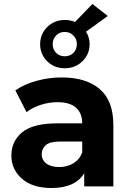

<svg xmlns="http://www.w3.org/2000/svg" viewBox="-20 -934 657 962"><path d="M402 0V-66Q357 8 238 8Q143 8 90 -38.5Q37 -85 37 -155Q37 -226 91 -271Q145 -316 268 -316H392Q392 -366 361.5 -394Q331 -422 268 -422Q225 -422 183.5 -408.5Q142 -395 113 -372L57 -481Q101 -512 163 -529Q225 -546 289 -546Q412 -546 480 -487.5Q548 -429 548 -307V0ZM392 -170V-225H285Q230 -225 209.5 -207Q189 -189 189 -162Q189 -132 212.5 -114.5Q236 -97 277 -97Q316 -97 347 -115.5Q378 -134 392 -170ZM304 -592Q252 -592 216.5 -627Q181 -662 181 -713Q181 -746 197 -773.5Q213 -801 241 -817.5Q269 -834 304 -834Q332 -834 356 -824L443 -914L520 -854L411 -775Q429 -747 429 -713Q429 -662 393 -627Q357 -592 304 -592ZM304 -652Q331 -652 348 -669Q365 -686 365 -713Q365 -739 347.5 -756.5Q330 -774 304 -774Q279 -774 261.5 -756.5Q244 -739 244 -713Q244 -686 261.5 -669Q279 -652 304 -652Z"/></svg>

Font: Montserrat
Style: Bold
Weight: 700
Designer: Julieta Ulanovsky
Foundry: Julieta Ulanovsky
Version: Version 9.000; ttfautohint (v1.8.4.7-5d5b)